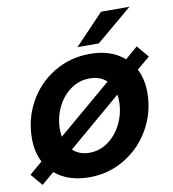

<svg xmlns="http://www.w3.org/2000/svg" viewBox="-89 -838 830 923"><g transform="rotate(-10 325.5 -376.0)"><path d="M655 -511 592 -458Q618 -408 618 -343Q618 -248 572.5 -166.5Q527 -85 448 -37Q369 11 274 11Q223 11 180 -3Q137 -17 106 -44L45 8L-4 -50L59 -104Q33 -154 33 -220Q33 -316 78 -397Q123 -478 202 -525.5Q281 -573 377 -573Q481 -573 545 -517L606 -569ZM176 -204 439 -427Q406 -457 356 -457Q304 -457 262 -426.5Q220 -396 196.5 -346Q173 -296 173 -240Q173 -221 176 -204ZM474 -357 213 -135Q245 -105 294 -105Q346 -105 388 -136.5Q430 -168 453.5 -218.5Q477 -269 477 -324Q477 -342 474 -357ZM429 -615H325L466 -763H605Z"/></g></svg>

Font: Open Sauce One
Style: Bold Italic
Weight: 700
Italic angle: -10°
Designer: Alfredo Marco Pradil
Foundry: Creative Sauce Fz LLC
Version: Version 1.477